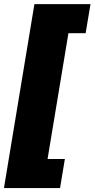

<svg xmlns="http://www.w3.org/2000/svg" viewBox="-20 -791 467 948"><path d="M-0.5 137.7 149.9 -770.5H426.8L402.8 -627H317.9L214.8 -5.9H300.3L276.4 137.7Z"/></svg>

Font: Inter 17pt Black
Style: Italic
Weight: 900
Italic angle: -9.3988°
Version: Version 4.001;git-66647c0bb